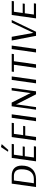

<svg xmlns="http://www.w3.org/2000/svg" viewBox="1574 -2335 761 3949"><g transform="rotate(-90 1954.5 -360.5)"><path d="M315 -500Q415 -500 469 -447Q523 -394 523 -294Q523 -155 450.5 -77.5Q378 0 246 0H82L152 -500ZM217 -455 160 -45H253Q340 -45 393.5 -107.5Q447 -170 447 -304Q447 -380 411.5 -417.5Q376 -455 309 -455Z M965 -706 845 -571 808 -576 904 -721ZM914 0H611L681 -500H969L963 -455H747L722 -274H918L911 -231H716L690 -44H921Z M1333 -222H1143L1112 0H1040L1110 -500H1403L1397 -455H1176L1149 -265H1340Z M1508 0H1436L1506 -500H1578Z M2051 0H1989L1780 -410H1779V-380L1726 0H1673L1743 -501H1819L2017 -108V-129L2069 -501H2121Z M2287 0H2215L2285 -500H2357Z M2816 -455H2670L2606 0H2533L2597 -455H2451L2457 -500H2822Z M2922 0H2850L2920 -500H2992Z M3192 0 3096 -500H3172L3253 -53L3464 -500H3517L3276 0Z M3854 0H3551L3621 -500H3909L3903 -455H3687L3662 -274H3858L3851 -231H3656L3630 -44H3861Z"/></g></svg>

Font: Arsenal SC
Style: Italic
Weight: 400
Italic angle: -9.10001°
Designer: Andrij Shevchenko
Foundry: Stairsfor
Version: Version 2.001; ttfautohint (v1.8.4.7-5d5b)